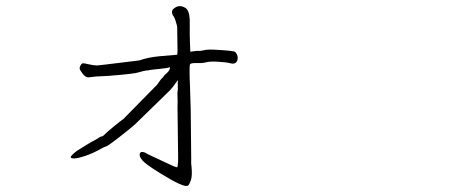

<svg xmlns="http://www.w3.org/2000/svg" viewBox="-20 -567 1540 629"><path d="M585.9 -542Q599.6 -535.2 601.6 -503.9V-480.5V-453.1Q601.6 -450.2 602.5 -422.9Q603.5 -403.3 603.5 -397.5Q608.4 -398.4 625 -400.4H626Q635.7 -399.4 647.5 -402.3Q660.2 -406.2 698.2 -403.3Q748 -400.4 751 -396.5Q761.7 -383.8 757.8 -370.1Q752.9 -355.5 736.3 -359.4Q721.7 -363.3 695.8 -364.7Q669.9 -366.2 657.2 -363.3Q644.5 -360.4 639.6 -360.4H619.1Q605.5 -360.4 602.5 -356.4Q599.6 -351.6 602.5 -281.2Q605.5 -209 605.5 -138.7L606.4 -49.8Q606.4 -45.9 606.4 -40Q605.5 -35.2 607.4 -21.5Q610.4 9.8 605 24.4Q599.6 39.1 595.7 41Q584 49.8 503.9 0Q455.1 -30.3 446.3 -42Q436.5 -53.7 437.5 -60.5Q438.5 -74.2 457 -66.4V-65.4H458Q460 -63.5 496.1 -46.9Q552.7 -19.5 560.5 -18.6Q562.5 -22.5 563.5 -37.1Q563.5 -54.7 563.5 -55.7Q563.5 -57.6 561.5 -217.8Q562.5 -236.3 561.5 -250.5Q560.5 -264.6 562.5 -273.4V-304.7L557.6 -297.9Q544.9 -279.3 537.1 -271.5Q436.5 -172.9 422.9 -160.2Q409.2 -147.5 370.1 -117.2Q331.1 -86.9 326.2 -86.9Q322.3 -85.9 313.5 -81.1Q286.1 -65.4 261.7 -57.1Q237.3 -48.8 223.6 -47.9Q215.8 -47.9 212.9 -49.8Q210 -51.8 213.9 -56.6Q225.6 -69.3 237.3 -76.2Q250 -84 264.2 -92.8Q278.3 -101.6 287.1 -106Q295.9 -110.4 302.7 -115.2Q309.6 -120.1 313.5 -120.1Q316.4 -120.1 320.3 -124Q327.1 -131.8 353.5 -153.3Q378.9 -173.8 384.8 -177.7L495.1 -290Q508.8 -310.5 512.7 -312.5Q516.6 -319.3 524.9 -326.2Q533.2 -333 536.1 -340.8Q537.1 -343.8 537.1 -346.7Q528.3 -343.8 506.8 -341.8Q468.8 -337.9 466.8 -336.9Q463.9 -335.9 458 -335.9Q447.3 -334 434.6 -330.1Q421.9 -325.2 335 -318.4L294.9 -316.4L269.5 -313.5Q259.8 -313.5 251 -325.2Q242.2 -336.9 241.2 -341.3Q240.2 -345.7 243.2 -351.6Q246.1 -357.4 250 -359.4Q254.9 -360.4 265.6 -357.4Q287.1 -352.5 297.9 -352.5L325.2 -355.5L436.5 -369.1Q462.9 -378.9 502.9 -382.8Q548.8 -386.7 560.5 -387.7Q561.5 -391.6 561.5 -404.3L560.5 -478.5Q560.5 -478.5 559.1 -485.4Q557.6 -492.2 554.7 -500.5Q551.8 -508.8 549.8 -511.7Q535.2 -531.2 553.7 -542Q568.4 -551.8 585.9 -542Z"/></svg>

Font: ToneOZ-YinPZ-Tsuipita-TC
Style: Regular
Weight: 400
Designer: ÂÆ£ÂøóÂáåJeffrey Xuan(jeffreyx@gmail.com, ToneOZ.com) ÈòøÂù§(cjkFonts)
Foundry: ToneOZ
Version: Version 0.24071